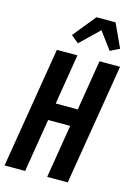

<svg xmlns="http://www.w3.org/2000/svg" viewBox="-143 -1053 792 1127"><g transform="rotate(15 253.5 -490.0)"><path d="M2 0 123 -735H248L198 -429H332L382 -735H507L386 0H261L314 -324H180L127 0ZM232 -804 186 -842 298 -980H414L480 -837L471 -833L424 -809L346 -914Z"/></g></svg>

Font: Iosevka SS18 Extrabold
Style: Italic
Weight: 800
Italic angle: -9°
Monospace: yes
Designer: Belleve Invis
Foundry: Belleve Invis
Version: Version 25.1.1; ttfautohint (v1.8.4)